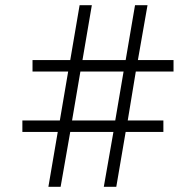

<svg xmlns="http://www.w3.org/2000/svg" viewBox="-20 -718 753 738"><path d="M416 -211H250L213 0H166L202 -211H66V-255H210L242 -443H105V-487H250L286 -698H333L297 -487H463L499 -698H547L510 -487H647V-443H502L471 -255H608V-211H463L427 0H379ZM423 -255 455 -443H289L257 -255Z"/></svg>

Font: IBM Plex Sans Thai Looped Light
Style: Regular
Weight: 300
Designer: Mike Abbink, Paul van der Laan, Pieter van Rosmalen, Ben Mitchell, Mark Frömberg
Foundry: Bold Monday
Version: Version 1.1